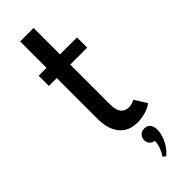

<svg xmlns="http://www.w3.org/2000/svg" viewBox="-285 -657 894 894"><g transform="rotate(-45 162.0 -210.0)"><path d="M212.7 14.5Q155 14.5 123.4 -23.2Q91.8 -60.9 91.8 -130V-398.2H40V-465.5H91.8V-639.5H180.5V-465.5H292.3V-398.2H180.5V-135.5Q180.5 -100.5 193.9 -82.3Q207.3 -64.1 233.2 -64.1Q254.1 -64.1 272.3 -75L310 -15Q292.7 -1.4 266.1 6.6Q239.5 14.5 212.7 14.5ZM180.9 208.2Q191.4 195 199.3 174.5Q207.3 154.1 208.2 131.8Q193.6 129.5 184.3 119.3Q175 109.1 175 93.6Q175 77.3 185.9 66.4Q196.8 55.5 214.1 55.5Q232.3 55.5 243 68Q253.6 80.5 253.6 103.6Q253.6 118.6 249.1 134.8Q244.5 150.9 236.8 166.4Q229.1 181.8 218.2 195.9Q207.3 210 194.5 220Z"/></g></svg>

Font: Spartan Med
Style: Regular
Weight: 500
Designer: Matt Bailey, Mirko Velimirovic
Foundry: Matt Bailey
Version: Version 1.005